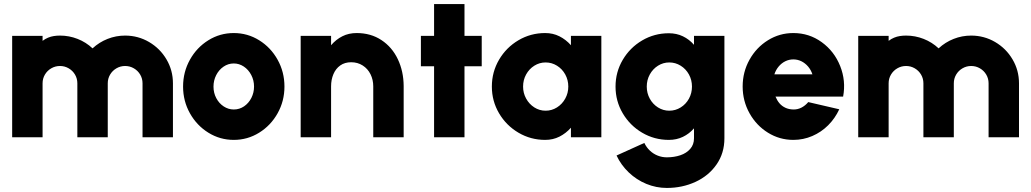

<svg xmlns="http://www.w3.org/2000/svg" viewBox="-20 -677 5086 947"><path d="M40 -500H190V-475.5Q203 -485.5 217 -491.2Q231 -497 245.5 -499.2Q260 -501.5 276 -501.5Q321 -501.5 362.5 -485.2Q404 -469 436.5 -438.5Q469.5 -469 510.8 -485.2Q552 -501.5 597 -501.5Q661 -501.5 715.2 -469.8Q769.5 -438 801.2 -384Q833 -330 833 -266V0H683V-266Q683 -289.5 671.5 -309Q660 -328.5 640.2 -340Q620.5 -351.5 597 -351.5Q574 -351.5 554.2 -340Q534.5 -328.5 523 -309Q511.5 -289.5 511.5 -266V0H361.5V-266Q361.5 -289.5 350 -309Q338.5 -328.5 318.8 -340Q299 -351.5 276 -351.5Q252.5 -351.5 232.8 -340Q213 -328.5 201.5 -309Q190 -289.5 190 -266V0H40Z M1133 13Q1065 13 1007.8 -22.5Q950.5 -58 916.8 -118.2Q883 -178.5 883 -250Q883 -322 916.8 -382.5Q950.5 -443 1007.8 -478.5Q1065 -514 1133 -514Q1201 -514 1258.2 -478.5Q1315.5 -443 1349.2 -382.5Q1383 -322 1383 -250Q1383 -178.5 1349.2 -118.2Q1315.5 -58 1258.2 -22.5Q1201 13 1133 13ZM1133 -137Q1161 -137 1183.8 -152.5Q1206.5 -168 1219.8 -194Q1233 -220 1233 -250Q1233 -281 1219.2 -307.2Q1205.5 -333.5 1182.5 -348.8Q1159.5 -364 1133 -364Q1105.5 -364 1082.5 -348.2Q1059.5 -332.5 1046.2 -306.2Q1033 -280 1033 -250Q1033 -218.5 1046.8 -192.8Q1060.5 -167 1083.5 -152Q1106.5 -137 1133 -137Z M1971 0H1821V-251Q1821 -283.5 1807.5 -310.8Q1794 -338 1769 -354Q1744 -370 1712 -370Q1680.5 -370 1658.2 -354.2Q1636 -338.5 1624.5 -311.2Q1613 -284 1613 -251V0H1463V-500H1613V-454Q1637.5 -482.5 1668.8 -498.2Q1700 -514 1739 -514Q1809 -514 1861.5 -479.2Q1914 -444.5 1942.2 -385Q1970.5 -325.5 1971 -253Z M2271 -350V0H2121V-350H2056V-500H2121V-657H2271V-500H2356V-350Z M2946 -500V0H2796V-47Q2771 -19 2739.2 -3Q2707.5 13 2669 13Q2597.5 13 2537.2 -22.5Q2477 -58 2441.5 -118.2Q2406 -178.5 2406 -250Q2406 -322 2441.5 -382.5Q2477 -443 2537.2 -478.5Q2597.5 -514 2669 -514Q2707.5 -514 2739.2 -498Q2771 -482 2796 -454V-500ZM2671 -131Q2701.5 -131 2727.2 -147.2Q2753 -163.5 2768 -190.8Q2783 -218 2783 -250Q2783 -282.5 2768 -309.8Q2753 -337 2727.2 -353Q2701.5 -369 2671 -369Q2641 -369 2615.5 -353Q2590 -337 2575 -309.8Q2560 -282.5 2560 -250Q2560 -218 2575 -190.8Q2590 -163.5 2615.5 -147.2Q2641 -131 2671 -131Z M3553 -500V5Q3553 78.5 3514.2 134.2Q3475.5 190 3410.5 220Q3345.5 250 3269 250Q3216.5 250 3168 230Q3119.5 210 3081.2 173.5Q3043 137 3021 90L3158 28Q3168.5 50 3185.5 66Q3202.5 82 3224 90.5Q3245.5 99 3269 99Q3305 99 3335.5 88.8Q3366 78.5 3384.5 57.2Q3403 36 3403 5V-44Q3379.5 -17 3348.2 -2Q3317 13 3279 13Q3207.5 13 3147.2 -22.5Q3087 -58 3051.5 -118.2Q3016 -178.5 3016 -250Q3016 -321.5 3051.5 -381.8Q3087 -442 3147.2 -477.5Q3207.5 -513 3279 -513Q3317 -513 3348.2 -498Q3379.5 -483 3403 -456V-500ZM3281 -131Q3311.5 -131 3337.2 -147Q3363 -163 3378 -190.2Q3393 -217.5 3393 -250Q3393 -282.5 3378 -309.8Q3363 -337 3337.2 -353Q3311.5 -369 3281 -369Q3251 -369 3225.5 -353Q3200 -337 3185 -309.8Q3170 -282.5 3170 -250Q3170 -217.5 3185 -190.2Q3200 -163 3225.5 -147Q3251 -131 3281 -131Z M3893 13Q3825 13 3767.8 -22.5Q3710.5 -58 3676.8 -118.5Q3643 -179 3643 -250.5Q3643 -322 3676.8 -382.5Q3710.5 -443 3767.8 -478.5Q3825 -514 3893 -514Q3971 -514 4033 -469Q4095 -424 4124 -351.2Q4153 -278.5 4138.5 -200.5H3805Q3812.5 -182 3824.2 -168Q3836 -154 3853.2 -145.8Q3870.5 -137.5 3893 -137Q3914 -136.5 3933 -146.2Q3952 -156 3966.5 -173.5L4119.5 -138Q4099 -93.5 4064.8 -59.2Q4030.5 -25 3986.2 -6Q3942 13 3893 13ZM3987 -310.5Q3980 -332 3965.8 -348.8Q3951.5 -365.5 3932.8 -374.8Q3914 -384 3893 -384Q3872 -384 3853.2 -374.8Q3834.5 -365.5 3820.5 -348.8Q3806.5 -332 3799.5 -310.5Z M4213 -500H4363V-475.5Q4376 -485.5 4390 -491.2Q4404 -497 4418.5 -499.2Q4433 -501.5 4449 -501.5Q4494 -501.5 4535.5 -485.2Q4577 -469 4609.5 -438.5Q4642.5 -469 4683.8 -485.2Q4725 -501.5 4770 -501.5Q4834 -501.5 4888.2 -469.8Q4942.5 -438 4974.2 -384Q5006 -330 5006 -266V0H4856V-266Q4856 -289.5 4844.5 -309Q4833 -328.5 4813.2 -340Q4793.5 -351.5 4770 -351.5Q4747 -351.5 4727.2 -340Q4707.5 -328.5 4696 -309Q4684.5 -289.5 4684.5 -266V0H4534.5V-266Q4534.5 -289.5 4523 -309Q4511.5 -328.5 4491.8 -340Q4472 -351.5 4449 -351.5Q4425.5 -351.5 4405.8 -340Q4386 -328.5 4374.5 -309Q4363 -289.5 4363 -266V0H4213Z"/></svg>

Font: Urbanist
Style: Regular
Weight: 400
Designer: Corey Hu
Foundry: Corey Hu
Version: Version 1.2; befe77262ef67d88f1d94aa3d2e49ef1327b4483